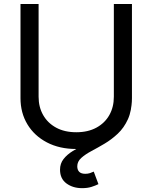

<svg xmlns="http://www.w3.org/2000/svg" viewBox="-20 -748 777 979"><path d="M369.1 11.7Q283.2 11.7 219 -22Q154.8 -55.7 119.6 -114.3Q84.5 -172.9 84.5 -247.6V-727.5H176.8V-254.9Q176.8 -202.1 200 -161.4Q223.1 -120.6 266.1 -97.2Q309.1 -73.7 369.1 -73.7Q428.7 -73.7 471.7 -97.2Q514.6 -120.6 537.6 -161.4Q560.5 -202.1 560.5 -254.9V-727.5H652.8V-247.6Q652.8 -172.9 617.7 -114.3Q582.5 -55.7 518.8 -22Q455.1 11.7 369.1 11.7ZM398.4 211.4Q351.6 211.4 318.8 187.3Q286.1 163.1 286.1 117.2Q286.1 85.9 304 63Q321.8 40 351.3 22Q380.9 3.9 416 -13.2Q451.2 -30.3 486.3 -50.3Q521.5 -70.3 550.8 -96.9Q580.1 -123.5 597.9 -160.2Q615.7 -196.8 615.7 -247.6H652.3Q652.3 -184.1 632.3 -140.1Q612.3 -96.2 580.6 -66.4Q548.8 -36.6 513.4 -15.6Q478 5.4 446.3 22.2Q414.6 39.1 394.3 57.4Q374 75.7 374 100.1Q374 118.2 384 128.2Q394 138.2 415 138.2Q427.7 138.2 438.5 134.8Q449.2 131.3 458 127L481.9 190.9Q467.3 198.2 446.8 204.8Q426.3 211.4 398.4 211.4Z"/></svg>

Font: Inter 17pt
Style: Regular
Weight: 400
Version: Version 4.001;git-66647c0bb